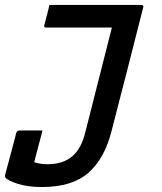

<svg xmlns="http://www.w3.org/2000/svg" viewBox="-32 -554 652 774"><path d="M167 -534H537Q549 -534 545 -523Q514 -399 482 -275.5Q450 -152 418 -27Q390 85 324.5 142.5Q259 200 137 200Q80 200 39.5 187Q-1 174 -10 162Q-13 157 -12 153Q-6 131 1.5 103Q9 75 16 48.5Q23 22 28 3.5Q33 -15 33 -17Q37 -28 47 -28H139L135 -11Q126 23 118 53Q110 83 106 100Q130 108 159 108Q222 108 259.5 76Q297 44 313 -25Q340 -130 366 -234Q392 -338 419 -443H154Q143 -443 147 -454Q152 -474 157.5 -494Q163 -514 167 -534Z"/></svg>

Font: Recursive Mn Lnr St Med
Style: Italic
Weight: 500
Italic angle: -15°
Monospace: yes
Version: Version 1.079;hotconv 1.0.112;makeotfexe 2.5.65598; ttfautoh